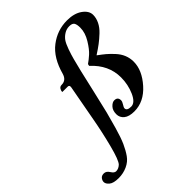

<svg xmlns="http://www.w3.org/2000/svg" viewBox="-351 -837 1213 1213"><g transform="rotate(-45 256.0 -230.0)"><path d="M317.9 -129.9Q348.6 -129.9 349.1 -100.1Q349.1 -87.9 338.6 -72Q328.1 -56.2 328.1 -47.9Q328.1 -25.9 366.2 -25.9Q401.4 -25.9 426.3 -82Q451.2 -138.2 451.2 -202.1Q451.2 -313 359.9 -396L362.8 -409.2Q383.8 -423.3 408.9 -445.6Q434.1 -467.8 462.6 -514.4Q491.2 -561 491.2 -606Q491.2 -635.7 482.7 -648.9Q474.1 -662.1 448.2 -662.1Q423.3 -662.1 402.6 -649.2Q381.8 -636.2 368.9 -618.2Q356 -600.1 342.5 -562Q329.1 -523.9 321.5 -494.4Q314 -464.8 299.8 -408.2Q290 -366.2 265.1 -257.6Q240.2 -148.9 230.2 -109.4Q220.2 -69.8 200.7 -1.5Q181.2 66.9 163.6 106Q146 145 125 175Q104 205.1 68.1 221.4Q32.2 237.8 -8.8 237.8Q-54.7 237.8 -74.5 221.4Q-94.2 205.1 -94.2 188Q-94.2 174.8 -84.7 162.4Q-75.2 149.9 -55.2 149.9Q-34.2 149.9 -20 172.9Q-5.9 195.8 9.8 195.8Q31.7 195.8 50.8 178.2Q70.8 158.2 96.4 58.6Q122.1 -41 140.1 -141.1L184.1 -379.9Q187 -398.9 171.9 -398.9H127.9Q123 -398.9 123 -400.9Q123 -410.6 130.1 -422.4Q137.2 -434.1 152.8 -434.1Q192.9 -434.1 206.1 -477.1Q236.8 -590.8 306.9 -644.5Q377 -698.2 463.9 -698.2Q527.8 -698.2 566.9 -670.2Q606 -642.1 606 -606Q606 -577.1 592 -548.6Q578.1 -520 551 -494.6Q523.9 -469.2 500 -451.2Q476.1 -433.1 441.9 -411.1L440.9 -409.2Q469.7 -388.2 488.3 -372.6Q506.8 -356.9 530.5 -331.5Q554.2 -306.2 566.2 -277.1Q578.1 -248 578.1 -215.8Q578.1 -139.6 511.5 -64.9Q444.8 9.8 358.9 9.8Q312 9.8 288.6 -9.5Q265.1 -28.8 265.1 -58.1Q265.1 -92.3 283 -111.1Q300.8 -129.9 317.9 -129.9Z"/></g></svg>

Font: Linux Libertine
Style: Semibold Italic
Weight: 600
Italic angle: -11.5°
Designer: Philipp H. Poll
Foundry: Philipp H. Poll
Version: Version 5.1.2 ; ttfautohint (v0.9)